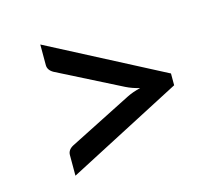

<svg xmlns="http://www.w3.org/2000/svg" viewBox="-72 -651 724 629"><g transform="rotate(-15 290.0 -336.5)"><path d="M111.5 -114V-184Q111.5 -201.5 130 -211.5L344 -320Q365 -330.5 390.5 -336.5Q365 -342.5 344 -353L130 -461.5Q111.5 -472 111.5 -489V-559L500.5 -356.5V-316.5Z"/></g></svg>

Font: Verano Sans Medium
Style: Regular
Weight: 500
Designer: Lukasz Dziedzic with Adam Twardoch and Botio Nikoltchev
Foundry: tyPoland Lukasz Dziedzic
Version: Version 3.001;December 28, 2019;FontCreator 12.0.0.2547 64-b